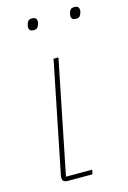

<svg xmlns="http://www.w3.org/2000/svg" viewBox="-109 -744 531 798"><g transform="rotate(-15 157.0 -345.5)"><path d="M191 -19 187 0H81Q70 0 64 -4.5Q58 -9 58 -19Q58 -24 58.5 -27.5Q59 -31 60 -35L155 -506H176L78 -19ZM288 -642Q276 -642 272 -647.5Q268 -653 268 -659Q268 -663 269 -666.5Q270 -670 271 -674Q273 -681 277.5 -686Q282 -691 294 -691Q306 -691 310 -685.5Q314 -680 314 -674Q314 -670 313.5 -667Q313 -664 311 -659Q309 -652 304.5 -647Q300 -642 288 -642ZM106 -642Q94 -642 90 -647.5Q86 -653 86 -659Q86 -663 87 -666.5Q88 -670 89 -674Q91 -681 95.5 -686Q100 -691 112 -691Q124 -691 128 -685.5Q132 -680 132 -674Q132 -670 131.5 -667Q131 -664 129 -659Q127 -652 122.5 -647Q118 -642 106 -642Z"/></g></svg>

Font: IBM Plex Sans Thin
Style: Italic
Weight: 250
Italic angle: -11.31°
Designer: Mike Abbink, Paul van der Laan, Pieter van Rosmalen
Foundry: Bold Monday
Version: Version 3.201